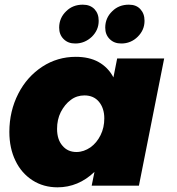

<svg xmlns="http://www.w3.org/2000/svg" viewBox="-20 -794 758 821"><path d="M119 -23C150 -3 186 7 226 7C285 7 338 -15 384 -59L372 0H574L682 -544H481L465 -463C450 -492 428 -514 401 -529C374 -544 341 -551 304 -551C252 -551 204 -537 161 -509C117 -480 83 -442 58 -393C33 -344 20 -289 20 -230C20 -183 29 -142 46 -107C63 -71 88 -43 119 -23ZM367 -164C348 -151 328 -144 307 -144C282 -144 262 -153 247 -171C232 -188 224 -212 224 -243C224 -269 229 -293 240 -315C251 -336 265 -354 283 -367C300 -380 320 -386 341 -386C367 -386 388 -377 403 -359C418 -341 426 -317 426 -288C426 -262 421 -238 410 -216C399 -194 385 -177 367 -164ZM384 -755C371 -768 355 -774 334 -774C306 -774 282 -765 263 -746C243 -727 233 -703 233 -676C233 -656 239 -640 252 -627C265 -614 281 -608 302 -608C329 -608 353 -618 373 -637C392 -656 402 -678 402 -705C402 -726 396 -742 384 -755ZM580 -755C568 -768 552 -774 531 -774C503 -774 479 -765 460 -746C440 -727 430 -703 430 -676C430 -656 436 -640 449 -627C462 -614 478 -608 499 -608C526 -608 550 -618 569 -637C588 -656 598 -678 598 -705C598 -726 592 -742 580 -755Z"/></svg>

Font: Argentum Sans ExtraBold
Style: Italic
Weight: 800
Italic angle: -11.3°
Designer: Julieta Ulanovsky
Foundry: Julieta Ulanovsky
Version: Version 5.001;February 15, 2019;FontCreator 11.5.0.2425 64-b